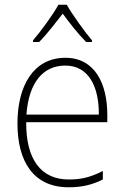

<svg xmlns="http://www.w3.org/2000/svg" viewBox="-20 -784 529 814"><path d="M263 -764H228C204 -721 153 -651 120 -613V-606H146C179 -639 217 -689 246 -726C274 -688 311 -640 345 -606H370V-613C340 -648 288 -720 263 -764ZM257 -539C122 -539 54 -420 54 -261C54 -99 122 10 271 10C328 10 372 -1 416 -23V-59C364 -33 326 -23 272 -23C153 -23 90 -109 91 -266H435V-296C435 -430 382 -539 257 -539ZM257 -506C355 -506 400 -418 399 -298H92C102 -435 163 -506 257 -506Z"/></svg>

Font: Noto Sans Bengali SemiCondensed ExtraLight
Style: Regular
Weight: 200
Width: 4
Designer: Joana Ranito - Universal Thirst; Jelle Bosma - Monotype Design Team
Foundry: Universal Thirst ehf.
Version: Version 3.000